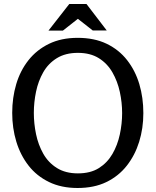

<svg xmlns="http://www.w3.org/2000/svg" viewBox="-20 -928 777 959"><path d="M367 11Q286 11 224.5 -19Q163 -49 122.5 -101Q82 -153 61.5 -220.5Q41 -288 41 -364Q41 -440 61 -507.5Q81 -575 122 -627Q163 -679 224.5 -709Q286 -739 368 -739Q451 -739 512.5 -709.5Q574 -680 615 -627.5Q656 -575 676 -507.5Q696 -440 696 -363Q696 -287 675 -219.5Q654 -152 613 -100Q572 -48 511 -18.5Q450 11 367 11ZM369 -62Q432 -62 474 -88.5Q516 -115 541.5 -159Q567 -203 578.5 -256.5Q590 -310 590 -363Q590 -416 578.5 -469Q567 -522 541.5 -566.5Q516 -611 473.5 -637.5Q431 -664 369 -664Q307 -664 264 -637.5Q221 -611 196 -567Q171 -523 160 -470Q149 -417 149 -364Q149 -311 160 -258Q171 -205 196 -160.5Q221 -116 264 -89Q307 -62 369 -62ZM369 -834 294 -775H222L326 -908H412L513 -776H443Z"/></svg>

Font: Rosario Medium
Style: Regular
Weight: 500
Version: Version 1.201